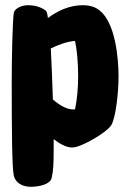

<svg xmlns="http://www.w3.org/2000/svg" viewBox="-20 -551 495 737"><path d="M361 -512C348 -522 329 -531 297 -531C251 -531 206 -513 164 -482C162 -498 159 -508 156 -510C137 -524 115 -531 87 -531C66 -531 40 -521 34 -505C28 -489 25 -321 25 -239C25 -60 26 95 33 123C41 155 71 166 98 166C134 166 173 155 178 133C185 103 186 84 186 9V-17C206 -1 226 10 245 14C249 15 253 15 259 15C291 15 392 -43 408 -72C424 -101 435 -192 435 -258C435 -324 424 -464 361 -512ZM175 -365C207 -381 241 -392 268 -394C275 -362 280 -311 280 -258C280 -216 276 -168 268 -131H260C238 -131 211 -145 183 -169C181 -236 178 -306 175 -365Z"/></svg>

Font: Manosque
Style: Regular
Weight: 400
Designer: Ariel Martín Pérez
Foundry: Ariel Martín Pérez
Version: Version 1.005;hotconv 1.0.109;makeotfexe 2.5.65596